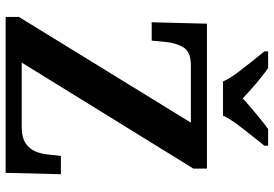

<svg xmlns="http://www.w3.org/2000/svg" viewBox="-165 -806 971 681"><g transform="rotate(90 320.5 -465.5)"><path d="M40 0V-47L415 -657H211Q165 -657 149 -632Q133 -607 129 -569L124 -518H59L64 -714H578V-666L202 -57H430Q467 -57 487.5 -70.5Q508 -84 517 -105.5Q526 -127 528 -151L533 -196H598L593 0ZM269 -771Q259 -794 239 -820.5Q219 -847 198.5 -873Q178 -899 162 -918V-931H221Q245 -915 276 -888.5Q307 -862 329 -841Q344 -855 363.5 -871.5Q383 -888 402.5 -904Q422 -920 438 -931H497V-918Q482 -899 461 -873Q440 -847 420.5 -820.5Q401 -794 390 -771Z"/></g></svg>

Font: Noto Naskh Arabic SemiBold
Style: Regular
Weight: 600
Designer: Monotype Design Team, David Williams, Mohamad Dakak and Nizar Qandah
Foundry: Monotype Imaging Inc.
Version: Version 2.016